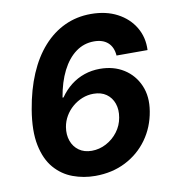

<svg xmlns="http://www.w3.org/2000/svg" viewBox="-83 -811 815 895"><g transform="rotate(-10 324.5 -363.5)"><path d="M296.7 9.8Q241.5 9.8 191.4 -8.7Q141.3 -27.1 105.3 -68.6Q69.4 -110 55.3 -178.3Q41.1 -246.7 57.7 -346.5Q73.1 -438.5 104 -510.9Q135 -583.4 180.1 -633.9Q225.1 -684.3 282.1 -710.8Q339.1 -737.3 405.9 -737.3Q477.7 -737.3 530.7 -709.3Q583.7 -681.4 612.1 -633.5Q640.5 -585.7 637.7 -525.7H490.9Q488.1 -565.5 464.3 -587.2Q440.4 -608.9 398.4 -608.9Q350.4 -608.9 312 -580.6Q273.7 -552.4 247.3 -500.3Q220.9 -448.1 208.9 -376.3H213.7Q236.1 -408.8 265.3 -431.6Q294.5 -454.4 329.4 -466.3Q364.3 -478.2 403.1 -478.2Q467.9 -478.2 516 -447.9Q564 -417.5 586.9 -364.4Q609.8 -311.3 598.3 -242.8Q586.3 -169.2 545.2 -112Q504 -54.9 440.5 -22.6Q377 9.8 296.7 9.8ZM300.8 -108.4Q336.9 -108.4 369.3 -125.6Q401.7 -142.7 424.2 -172.3Q446.6 -201.9 452.8 -238.9Q459.3 -275.4 449 -304.9Q438.7 -334.4 414.3 -351.7Q390 -368.9 353.4 -368.9Q325.8 -368.9 300.3 -358.8Q274.9 -348.6 253.9 -330.7Q232.9 -312.7 219.2 -289.2Q205.4 -265.7 200.8 -238.4Q195 -202.8 205.5 -173.2Q215.9 -143.6 240.5 -126Q265.1 -108.4 300.8 -108.4Z"/></g></svg>

Font: Adwaita Sans
Style: Italic
Weight: 400
Italic angle: -9.39999°
Designer: Rasmus Andersson
Foundry: rsms
Version: Version 4.001;git-9221beed3